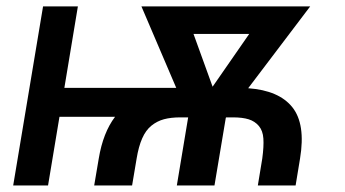

<svg xmlns="http://www.w3.org/2000/svg" viewBox="-20 -565 1051 585"><path d="M217.3 -545.5 176.1 -297.2H517L410.9 -545.5H925.1L736.2 -296.2Q829.9 -289.4 870.7 -238.3Q911.6 -187.1 894.2 -82L880.7 0H765.6L779.1 -82Q784.1 -118.6 782.5 -142.8Q780.9 -166.9 768.6 -181.3Q756.4 -195.7 737.6 -201.5Q718.8 -207.4 689.3 -207.4H669L668 -206L633.5 0H518.8L553.3 -207.4H530.2Q500.7 -207.4 479.6 -201.7Q458.5 -196 441.2 -182Q424 -168 413.2 -143.3Q402.3 -118.6 396.3 -82L382.5 0H267L280.9 -82Q294 -160.9 330.6 -209.2H161.2L126.4 0H20.2L111.2 -545.5ZM627.8 -300.8 739.3 -461.6H569.6Z"/></svg>

Font: Karasuma Gothic
Style: Medium Italic
Weight: 500
Italic angle: 9.39998°
Designer: Rasmus Andersson / Ryoko Nishizuka
Foundry: Genbu
Version: Version 1.00